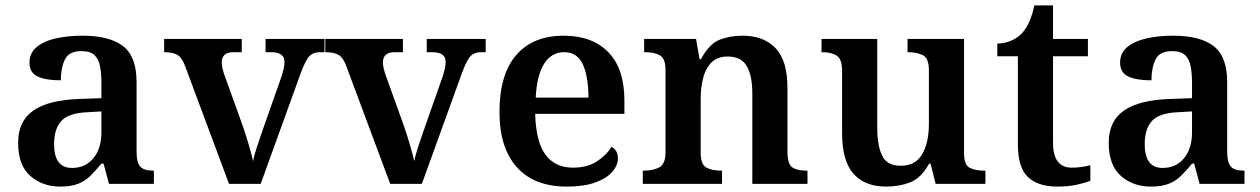

<svg xmlns="http://www.w3.org/2000/svg" viewBox="-20 -680 4658 710"><path d="M203 10Q137 10 92 -29.5Q47 -69 47 -152Q47 -232 103 -271Q159 -310 272 -314L355 -317V-374Q355 -408 350 -434.5Q345 -461 329.5 -476Q314 -491 281 -491Q235 -491 220 -460Q205 -429 205 -383Q148 -383 118.5 -397.5Q89 -412 89 -448Q89 -484 115.5 -506Q142 -528 186.5 -538Q231 -548 285 -548Q385 -548 435 -509.5Q485 -471 485 -377V-120Q485 -79 498.5 -64Q512 -49 546 -49H549V0H383L363 -75H355Q333 -48 313.5 -29Q294 -10 268 0Q242 10 203 10ZM246 -59Q296 -59 325.5 -95Q355 -131 355 -191V-268L303 -265Q233 -262 206.5 -232.5Q180 -203 180 -147Q180 -59 246 -59Z M664 -437Q653 -467 636 -477Q619 -487 587 -487V-536H874V-487H843Q800 -487 800 -449Q800 -439 802.5 -428Q805 -417 808 -408L876 -219Q888 -185 899 -147.5Q910 -110 916 -84Q920 -107 931.5 -141Q943 -175 952 -201L1022 -400Q1026 -413 1029 -426Q1032 -439 1032 -451Q1032 -470 1019 -478.5Q1006 -487 983 -487H962V-536H1180V-487H1163Q1139 -487 1125 -473.5Q1111 -460 1093 -412L944 0H827Z M1260 -437Q1249 -467 1232 -477Q1215 -487 1183 -487V-536H1470V-487H1439Q1396 -487 1396 -449Q1396 -439 1398.5 -428Q1401 -417 1404 -408L1472 -219Q1484 -185 1495 -147.5Q1506 -110 1512 -84Q1516 -107 1527.5 -141Q1539 -175 1548 -201L1618 -400Q1622 -413 1625 -426Q1628 -439 1628 -451Q1628 -470 1615 -478.5Q1602 -487 1579 -487H1558V-536H1776V-487H1759Q1735 -487 1721 -473.5Q1707 -460 1689 -412L1540 0H1423Z M2076 10Q1955 10 1891 -62Q1827 -134 1827 -265Q1827 -405 1889 -476.5Q1951 -548 2065 -548Q2169 -548 2229 -487.5Q2289 -427 2289 -308V-259H1959Q1962 -155 1997.5 -107.5Q2033 -60 2099 -60Q2151 -60 2187 -83Q2223 -106 2241 -137Q2265 -125 2265 -94Q2265 -69 2244.5 -45Q2224 -21 2182 -5.5Q2140 10 2076 10ZM2156 -319Q2156 -396 2135.5 -441.5Q2115 -487 2066 -487Q2019 -487 1992 -444Q1965 -401 1961 -319Z M2357 0V-49H2361Q2395 -49 2418 -61Q2441 -73 2441 -119V-421Q2441 -464 2420 -475.5Q2399 -487 2366 -487H2362V-536H2554L2567 -461H2572Q2602 -517 2640 -532.5Q2678 -548 2726 -548Q2804 -548 2848 -502Q2892 -456 2892 -354V-120Q2892 -73 2910 -61Q2928 -49 2962 -49H2966V0H2762V-335Q2762 -400 2741.5 -435.5Q2721 -471 2671 -471Q2633 -471 2611 -449Q2589 -427 2580 -391Q2571 -355 2571 -313V-115Q2571 -72 2592 -60.5Q2613 -49 2646 -49H2650V0Z M3257 10Q3178 10 3136 -37.5Q3094 -85 3094 -187V-417Q3094 -461 3074.5 -474Q3055 -487 3020 -487H3018V-536H3224V-207Q3224 -142 3242 -104.5Q3260 -67 3311 -67Q3365 -67 3390 -109.5Q3415 -152 3415 -223V-420Q3415 -465 3392.5 -476Q3370 -487 3339 -487H3336V-536H3545V-113Q3545 -70 3566 -59.5Q3587 -49 3618 -49H3624V0H3440L3421 -75H3416Q3386 -21 3345.5 -5.5Q3305 10 3257 10Z M3890 10Q3819 10 3781.5 -25Q3744 -60 3744 -147V-472H3668V-519Q3695 -519 3719 -529.5Q3743 -540 3759 -557Q3790 -590 3805 -660H3874V-536H4003V-472H3874V-152Q3874 -60 3943 -60Q3962 -60 3979 -62.5Q3996 -65 4012 -69V-12Q3997 -5 3964.5 2.5Q3932 10 3890 10Z M4236 10Q4170 10 4125 -29.5Q4080 -69 4080 -152Q4080 -232 4136 -271Q4192 -310 4305 -314L4388 -317V-374Q4388 -408 4383 -434.5Q4378 -461 4362.5 -476Q4347 -491 4314 -491Q4268 -491 4253 -460Q4238 -429 4238 -383Q4181 -383 4151.5 -397.5Q4122 -412 4122 -448Q4122 -484 4148.5 -506Q4175 -528 4219.5 -538Q4264 -548 4318 -548Q4418 -548 4468 -509.5Q4518 -471 4518 -377V-120Q4518 -79 4531.5 -64Q4545 -49 4579 -49H4582V0H4416L4396 -75H4388Q4366 -48 4346.5 -29Q4327 -10 4301 0Q4275 10 4236 10ZM4279 -59Q4329 -59 4358.5 -95Q4388 -131 4388 -191V-268L4336 -265Q4266 -262 4239.5 -232.5Q4213 -203 4213 -147Q4213 -59 4279 -59Z"/></svg>

Font: Noto Serif Toto SemiBold
Style: Regular
Weight: 600
Designer: Monotype Design Team
Foundry: Monotype Imaging Inc.
Version: Version 2.001; ttfautohint (v1.8.4.7-5d5b)